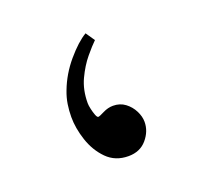

<svg xmlns="http://www.w3.org/2000/svg" viewBox="-79 -439 633 587"><g transform="rotate(-20 237.0 -145.0)"><path d="M328.6 -28.3Q328.6 2.4 306.6 28.1Q284.7 53.7 247.1 53.7Q204.6 53.7 177 25.9Q149.4 -2 136.2 -42Q123 -82 123 -118.2Q123 -139.2 126.2 -159.7Q129.4 -180.2 137.2 -200.2Q154.8 -247.1 188.7 -287.1Q222.7 -327.1 251.5 -344.2L271.5 -314.9Q257.8 -301.8 237.3 -277.1Q216.8 -252.4 200.7 -218.3Q184.6 -184.1 184.6 -141.1Q184.6 -133.8 187.3 -121.8Q189.9 -109.9 193.6 -100.3Q197.3 -90.8 201.2 -90.8Q205.1 -90.8 221.4 -99.1Q237.8 -107.4 254.4 -107.4Q276.9 -107.4 293.5 -95Q310.1 -82.5 319.3 -64.2Q328.6 -45.9 328.6 -28.3Z"/></g></svg>

Font: Scheherazade New SemiBold
Style: Regular
Weight: 600
Designer: SIL International
Foundry: SIL International
Version: Version 4.000